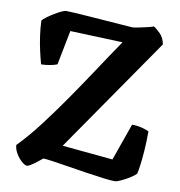

<svg xmlns="http://www.w3.org/2000/svg" viewBox="-81 -793 811 867"><g transform="rotate(10 325.0 -359.5)"><path d="M99 0Q90 0 75 -13Q60 -26 48.5 -45.5Q37 -65 36 -84Q84 -133 132.5 -196.5Q181 -260 230 -330.5Q279 -401 324 -469Q353 -513 379.5 -552.5Q406 -592 428 -624L187 -633L156 -475Q145 -470 124 -466Q103 -462 83 -462Q76 -487 68.5 -520Q61 -553 56 -589Q51 -625 50 -657Q56 -665 70.5 -675.5Q85 -686 101.5 -696Q118 -706 132 -712.5Q146 -719 153 -719Q161 -719 189.5 -717.5Q218 -716 257.5 -713Q297 -710 338 -707Q379 -704 412.5 -701.5Q446 -699 461 -698Q472 -699 491.5 -703Q511 -707 529.5 -711.5Q548 -716 555 -719Q569 -711 586.5 -693Q604 -675 609 -646L243 -117L475 -95L535 -265Q560 -265 582 -259Q604 -253 613 -248Q613 -198 610 -159Q607 -120 603.5 -92.5Q600 -65 596 -51Q589 -44 577 -35.5Q565 -27 550 -19Q535 -11 522 -5.5Q509 0 502 0Q485 0 449.5 -4.5Q414 -9 370.5 -15.5Q327 -22 284.5 -29Q242 -36 210 -40.5Q178 -45 167 -45Q156 -36 142.5 -25.5Q129 -15 117 -7.5Q105 0 99 0Z"/></g></svg>

Font: Texturina 12pt
Style: Bold
Weight: 700
Designer: Guillermo Torres Carreño
Foundry: Omnibus-Type
Version: Version 1.002